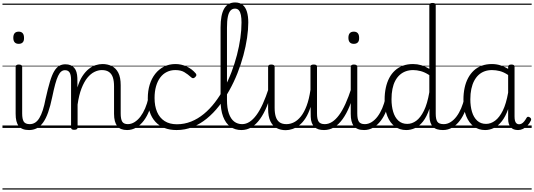

<svg xmlns="http://www.w3.org/2000/svg" viewBox="-20 -1039 4337 1559"><path d="M216 17Q187 17 166 9Q145 1 132 -15.5Q119 -32 113 -56.5Q107 -81 107 -115V-496Q107 -506 113.5 -510.5Q120 -515 132 -515Q146 -515 153 -510.5Q160 -506 160 -496V-118Q160 -73 172.5 -52Q185 -31 222 -31Q231 -31 235.5 -23.5Q240 -16 239.5 -7Q239 2 233 9.5Q227 17 216 17ZM132 -683Q110 -683 99 -695.5Q88 -708 88 -732Q88 -757 99 -769.5Q110 -782 132 -782Q153 -782 164 -769.5Q175 -757 175 -732Q176 -707 164.5 -695Q153 -683 132 -683ZM0 490H300V500H0ZM0 -20H300V0H0ZM0 -505H300V-500H0ZM0 -1010H300V-1000H0Z M216 17Q207 17 202 9.5Q197 2 197.5 -7Q198 -16 204 -23.5Q210 -31 221 -31Q245 -31 264.5 -43Q284 -55 299.5 -80.5Q315 -106 327.5 -144.5Q340 -183 350 -236Q369 -321 385.5 -376Q402 -431 420.5 -461.5Q439 -492 461 -504.5Q483 -517 511 -517Q521 -517 525 -509.5Q529 -502 527.5 -493Q526 -484 521 -476.5Q516 -469 507 -469Q491 -469 477.5 -458.5Q464 -448 452 -423Q440 -398 428.5 -356Q417 -314 404 -251Q389 -178 371 -127Q353 -76 330 -44Q307 -12 278.5 2.5Q250 17 216 17ZM300 490H400V500H300ZM300 -20H400V0H300ZM300 -505H400V-500H300ZM300 -1010H400V-1000H300Z M1013 17Q985 17 964.5 9Q944 1 931.5 -15.5Q919 -32 912.5 -56.5Q906 -81 906 -115V-338Q906 -381 896.5 -410Q887 -439 865 -454.5Q843 -470 807 -470Q777 -470 746.5 -455Q716 -440 689.5 -407.5Q663 -375 642 -321.5Q621 -268 610 -190V-4Q610 6 603 10.5Q596 15 582 15Q569 15 563 10.5Q557 6 557 -4V-391Q557 -430 545.5 -449.5Q534 -469 508 -469Q497 -469 491.5 -476.5Q486 -484 486.5 -493Q487 -502 493 -509.5Q499 -517 510 -517Q535 -517 553 -509.5Q571 -502 583 -488Q595 -474 601 -453.5Q607 -433 608 -406L609 -329Q625 -384 649 -420.5Q673 -457 700.5 -479Q728 -501 757 -510Q786 -519 812 -519Q854 -519 887.5 -502.5Q921 -486 940.5 -448.5Q960 -411 960 -347V-118Q960 -73 972 -52Q984 -31 1019 -31Q1029 -31 1033.5 -23.5Q1038 -16 1037.5 -7Q1037 2 1031 9.5Q1025 17 1013 17ZM400 490H1096V500H400ZM400 -20H1096V0H400ZM400 -505H1096V-500H400ZM400 -1010H1096V-1000H400Z M1011 17Q1000 17 994.5 9.5Q989 2 989.5 -7Q990 -16 997 -23.5Q1004 -31 1017 -31Q1046 -31 1072.5 -47.5Q1099 -64 1120.5 -92.5Q1142 -121 1158.5 -159.5Q1175 -198 1185 -244Q1187 -254 1195.5 -256.5Q1204 -259 1211.5 -255Q1219 -251 1217 -239Q1210 -189 1192.5 -142.5Q1175 -96 1148 -60Q1121 -24 1086.5 -3.5Q1052 17 1011 17ZM1096 490V500ZM1096 -20V0ZM1096 -505V-500ZM1096 -1010V-1000Z M1414 17Q1303 17 1241.5 -50.5Q1180 -118 1180 -240Q1180 -301 1195.5 -351.5Q1211 -402 1240.5 -439.5Q1270 -477 1311.5 -498Q1353 -519 1405 -519Q1452 -519 1495.5 -499Q1539 -479 1570 -442Q1575 -435 1574.5 -428.5Q1574 -422 1565 -413Q1556 -404 1548 -404Q1540 -404 1534 -410Q1504 -437 1476 -453.5Q1448 -470 1403 -470Q1366 -470 1334.5 -454.5Q1303 -439 1281 -409.5Q1259 -380 1247 -338Q1235 -296 1235 -243Q1235 -178 1255.5 -130Q1276 -82 1316.5 -56Q1357 -30 1416 -30Q1427 -30 1432.5 -23Q1438 -16 1437.5 -6.5Q1437 3 1431 10Q1425 17 1414 17ZM1096 490H1631V500H1096ZM1096 -20H1631V0H1096ZM1096 -505H1631V-500H1096ZM1096 -1010H1631V-1000H1096Z M1414 17Q1402 17 1396.5 10Q1391 3 1391 -6.5Q1391 -16 1397.5 -23Q1404 -30 1416 -30Q1477 -30 1532 -52Q1587 -74 1635.5 -114Q1684 -154 1725 -207.5Q1766 -261 1800 -323.5Q1834 -386 1860 -454.5Q1886 -523 1904 -592.5Q1922 -662 1931.5 -729Q1941 -796 1941 -856Q1941 -867 1949.5 -873Q1958 -879 1968.5 -879Q1979 -879 1987.5 -873Q1996 -867 1996 -856Q1996 -799 1986 -731Q1976 -663 1956.5 -590.5Q1937 -518 1908.5 -445.5Q1880 -373 1842 -305Q1804 -237 1758.5 -178.5Q1713 -120 1659 -76Q1605 -32 1544 -7.5Q1483 17 1414 17ZM1631 490V500ZM1631 -20V0ZM1631 -505V-500ZM1631 -1010V-1000Z M1940 17Q1888 17 1850 -10.5Q1812 -38 1791.5 -92.5Q1771 -147 1771 -226V-816Q1771 -918 1800 -968.5Q1829 -1019 1889 -1019Q1927 -1019 1950.5 -999.5Q1974 -980 1985 -943.5Q1996 -907 1996 -857Q1996 -844 1987.5 -838Q1979 -832 1968.5 -832Q1958 -832 1949.5 -838Q1941 -844 1941 -857Q1941 -892 1936 -917Q1931 -942 1919.5 -955.5Q1908 -969 1888 -969Q1866 -969 1851.5 -953Q1837 -937 1830 -903Q1823 -869 1823 -813V-228Q1823 -161 1838.5 -117Q1854 -73 1881.5 -52Q1909 -31 1946 -31Q1957 -31 1962.5 -23.5Q1968 -16 1967.5 -7Q1967 2 1960 9.5Q1953 17 1940 17ZM1631 490H2025V500H1631ZM1631 -20H2025V0H1631ZM1631 -505H2025V-500H1631ZM1631 -1010H2025V-1000H1631Z M1940 17Q1929 17 1923.5 9.5Q1918 2 1918.5 -7Q1919 -16 1926 -23.5Q1933 -31 1946 -31Q1977 -31 2006 -49.5Q2035 -68 2062 -104.5Q2089 -141 2114 -196Q2139 -251 2163 -325Q2166 -335 2174.5 -335.5Q2183 -336 2189.5 -329.5Q2196 -323 2193 -313Q2172 -236 2147 -175.5Q2122 -115 2091 -72Q2060 -29 2022.5 -6Q1985 17 1940 17ZM2025 490V500ZM2025 -20V0ZM2025 -505V-500ZM2025 -1010V-1000Z M2300 18Q2259 18 2226.5 1Q2194 -16 2175.5 -54.5Q2157 -93 2157 -156V-496Q2157 -506 2163 -510.5Q2169 -515 2182 -515Q2196 -515 2203 -510.5Q2210 -506 2210 -496V-163Q2210 -120 2219.5 -90.5Q2229 -61 2250 -46Q2271 -31 2306 -31Q2337 -31 2367 -46Q2397 -61 2423.5 -94Q2450 -127 2470 -180.5Q2490 -234 2501 -310V-497Q2501 -507 2507.5 -511Q2514 -515 2528 -515Q2541 -515 2547.5 -511Q2554 -507 2554 -497V-118Q2554 -71 2567.5 -51Q2581 -31 2617 -31Q2627 -31 2631.5 -23.5Q2636 -16 2635.5 -7Q2635 2 2629 9.5Q2623 17 2611 17Q2586 17 2566.5 11Q2547 5 2533.5 -8Q2520 -21 2512 -41Q2504 -61 2503 -90L2502 -171Q2485 -117 2461.5 -80.5Q2438 -44 2410.5 -22.5Q2383 -1 2354.5 8.5Q2326 18 2300 18ZM2025 490H2696V500H2025ZM2025 -20H2696V0H2025ZM2025 -505H2696V-500H2025ZM2025 -1010H2696V-1000H2025Z M2611 17Q2600 17 2594.5 9.5Q2589 2 2589.5 -7Q2590 -16 2597 -23.5Q2604 -31 2617 -31Q2648 -31 2677 -49.5Q2706 -68 2733 -104.5Q2760 -141 2785 -196Q2810 -251 2834 -325Q2837 -335 2845.5 -335.5Q2854 -336 2860.5 -329.5Q2867 -323 2864 -313Q2843 -236 2818 -175.5Q2793 -115 2762 -72Q2731 -29 2693.5 -6Q2656 17 2611 17ZM2696 490V500ZM2696 -20V0ZM2696 -505V-500ZM2696 -1010V-1000Z M2937 17Q2908 17 2887 9Q2866 1 2853 -15.5Q2840 -32 2834 -56.5Q2828 -81 2828 -115V-496Q2828 -506 2834.5 -510.5Q2841 -515 2853 -515Q2867 -515 2874 -510.5Q2881 -506 2881 -496V-118Q2881 -73 2893.5 -52Q2906 -31 2943 -31Q2952 -31 2956.5 -23.5Q2961 -16 2960.5 -7Q2960 2 2954 9.5Q2948 17 2937 17ZM2853 -683Q2831 -683 2820 -695.5Q2809 -708 2809 -732Q2809 -757 2820 -769.5Q2831 -782 2853 -782Q2874 -782 2885 -769.5Q2896 -757 2896 -732Q2897 -707 2885.5 -695Q2874 -683 2853 -683ZM2696 490H3021V500H2696ZM2696 -20H3021V0H2696ZM2696 -505H3021V-500H2696ZM2696 -1010H3021V-1000H2696Z M2936 17Q2925 17 2919.5 9.5Q2914 2 2914.5 -7Q2915 -16 2922 -23.5Q2929 -31 2942 -31Q2971 -31 2997.5 -47.5Q3024 -64 3045.5 -92.5Q3067 -121 3083.5 -159.5Q3100 -198 3110 -244Q3112 -254 3120.5 -256.5Q3129 -259 3136.5 -255Q3144 -251 3142 -239Q3135 -189 3117.5 -142.5Q3100 -96 3073 -60Q3046 -24 3011.5 -3.5Q2977 17 2936 17ZM3021 490V500ZM3021 -20V0ZM3021 -505V-500ZM3021 -1010V-1000Z M3278 17Q3226 17 3186.5 -12Q3147 -41 3125 -96Q3103 -151 3103 -230Q3103 -281 3112.5 -325.5Q3122 -370 3140.5 -405.5Q3159 -441 3187 -466.5Q3215 -492 3251.5 -505.5Q3288 -519 3334 -519Q3368 -519 3400.5 -509.5Q3433 -500 3466 -480V-996Q3466 -1006 3472.5 -1010.5Q3479 -1015 3493 -1015Q3506 -1015 3512 -1010.5Q3518 -1006 3518 -996V-116Q3518 -71 3531 -51Q3544 -31 3583 -31Q3591 -31 3595 -23.5Q3599 -16 3598.5 -7Q3598 2 3592.5 9.5Q3587 17 3577 17Q3551 17 3530.5 11Q3510 5 3496.5 -8.5Q3483 -22 3475.5 -43Q3468 -64 3467 -93V-156Q3445 -91 3415 -53Q3385 -15 3350 1Q3315 17 3278 17ZM3287 -33Q3325 -33 3359.5 -58Q3394 -83 3422 -139.5Q3450 -196 3466 -290V-429Q3429 -453 3396.5 -461.5Q3364 -470 3335 -470Q3302 -470 3274.5 -460Q3247 -450 3225.5 -430.5Q3204 -411 3189 -382.5Q3174 -354 3166.5 -316.5Q3159 -279 3159 -233Q3159 -177 3172.5 -131.5Q3186 -86 3214.5 -59.5Q3243 -33 3287 -33ZM3021 490H3662V500H3021ZM3021 -20H3662V0H3021ZM3021 -505H3662V-500H3021ZM3021 -1010H3662V-1000H3021Z M3577 17Q3566 17 3560.5 9.5Q3555 2 3555.5 -7Q3556 -16 3563 -23.5Q3570 -31 3583 -31Q3612 -31 3638.5 -47.5Q3665 -64 3686.5 -92.5Q3708 -121 3724.5 -159.5Q3741 -198 3751 -244Q3753 -254 3761.5 -256.5Q3770 -259 3777.5 -255Q3785 -251 3783 -239Q3776 -189 3758.5 -142.5Q3741 -96 3714 -60Q3687 -24 3652.5 -3.5Q3618 17 3577 17ZM3662 490V500ZM3662 -20V0ZM3662 -505V-500ZM3662 -1010V-1000Z M3919 17Q3867 17 3827.5 -12Q3788 -41 3765.5 -96Q3743 -151 3743 -230Q3743 -281 3752.5 -325.5Q3762 -370 3781 -405.5Q3800 -441 3827.5 -466.5Q3855 -492 3892 -505.5Q3929 -519 3974 -519Q4009 -519 4040.5 -509.5Q4072 -500 4106 -480V-496Q4106 -506 4112.5 -510.5Q4119 -515 4132 -515Q4146 -515 4152 -510.5Q4158 -506 4158 -496V-93Q4158 -73 4161.5 -59Q4165 -45 4173.5 -37.5Q4182 -30 4194 -30Q4206 -30 4216 -35.5Q4226 -41 4236 -53Q4246 -65 4256 -83Q4261 -91 4267.5 -91Q4274 -91 4282 -86Q4290 -81 4292 -74.5Q4294 -68 4291 -61Q4280 -37 4263 -19.5Q4246 -2 4226.5 7.5Q4207 17 4187 17Q4167 17 4152.5 11.5Q4138 6 4127.5 -5.5Q4117 -17 4111.5 -34Q4106 -51 4106 -73Q4106 -93 4106 -113Q4106 -133 4106 -153Q4084 -91 4054 -53.5Q4024 -16 3989.5 0.5Q3955 17 3919 17ZM3799 -233Q3799 -176 3812.5 -131Q3826 -86 3854.5 -59.5Q3883 -33 3927 -33Q3965 -33 4000 -59Q4035 -85 4062.5 -140.5Q4090 -196 4106 -287V-430Q4070 -454 4038 -462Q4006 -470 3975 -470Q3942 -470 3914.5 -460Q3887 -450 3866 -430.5Q3845 -411 3830 -382.5Q3815 -354 3807 -316.5Q3799 -279 3799 -233ZM3662 490H4297V500H3662ZM3662 -20H4297V0H3662ZM3662 -505H4297V-500H3662ZM3662 -1010H4297V-1000H3662Z"/></svg>

Font: Playwrite PE Guides
Style: Regular
Weight: 400
Designer: Veronika Burian, José Scaglione
Foundry: TypeTogether
Version: Version 1.003